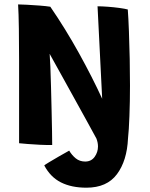

<svg xmlns="http://www.w3.org/2000/svg" viewBox="-20 -654 681 870"><path d="M216.5 3Q190.5 3.5 161 2Q131.5 0.5 106 -1.5Q80.5 -3.5 66.5 -5Q66.5 -13 66.5 -50.8Q66.5 -88.5 66.5 -144.2Q66.5 -200 66.5 -262.2Q66.5 -324.5 66.5 -381.5Q66.5 -454.5 65.5 -524.2Q64.5 -594 62 -634Q74.5 -634 102 -632.5Q129.5 -631 159.2 -628.8Q189 -626.5 208 -623.5Q277 -523 338 -412.8Q399 -302.5 443 -206.5L422 -625.5Q440.5 -625.5 468 -623.5Q495.5 -621.5 521 -618Q546.5 -614.5 559 -611Q562 -571.5 564.2 -511.8Q566.5 -452 567.8 -386.8Q569 -321.5 569 -266.5Q569 -195 566.5 -128.5Q564 -62 560 -26.5Q555.5 74 510 135.2Q464.5 196.5 371.5 196.5Q304 196.5 256.2 172.5Q208.5 148.5 180.5 95.5Q183.5 92.5 202.2 81.2Q221 70 245.8 55.5Q270.5 41 293.5 28.5Q305.5 49 323.2 63.5Q341 78 366 78Q393.5 78 408.8 56.8Q424 35.5 424 9.5Q424 -7.5 417 -26Q402 -54 375.2 -102.5Q348.5 -151 317.2 -207.5Q286 -264 256.2 -317.8Q226.5 -371.5 205 -410Q206.5 -393 208.2 -352.2Q210 -311.5 211.2 -259.2Q212.5 -207 213.8 -154.2Q215 -101.5 215.8 -59Q216.5 -16.5 216.5 3Z"/></svg>

Font: Grandstander SemiBold
Style: Regular
Weight: 600
Designer: Tyler Finck
Foundry: Etcetera Type Co
Version: Version 1.200; ttfautohint (v1.8.3)